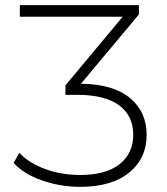

<svg xmlns="http://www.w3.org/2000/svg" viewBox="-20 -720 649 745"><path d="M294 -395Q418 -394 484 -340Q549 -286 549 -197Q549 -106 482 -51Q414 5 292 5Q212 5 140 -21Q70 -46 33 -88L55 -127Q90 -89 153 -65Q216 -41 292 -41Q390 -41 444 -83Q497 -125 497 -197Q497 -270 443 -311Q387 -352 280 -352H234V-389L456 -655H57V-700H519V-664Z"/></svg>

Font: Montserrat Light Alt1
Style: Light
Weight: 500
Designer: Differentunic
Foundry: Julieta Ulanovsky
Version: 0.1